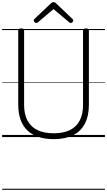

<svg xmlns="http://www.w3.org/2000/svg" viewBox="-20 -1263 987 1769"><path d="M475 19Q396 19 334.5 -1.5Q273 -22 231.5 -62Q190 -102 169 -161.5Q148 -221 148 -299V-982Q148 -992 154.5 -996.5Q161 -1001 175 -1001Q189 -1001 195.5 -996.5Q202 -992 202 -982V-297Q202 -211 233 -152.5Q264 -94 325 -64.5Q386 -35 476 -35Q564 -35 624 -64.5Q684 -94 714.5 -152.5Q745 -211 745 -297V-982Q745 -992 751.5 -996.5Q758 -1001 772 -1001Q799 -1001 799 -982V-299Q799 -195 762 -124Q725 -53 653 -17Q581 19 475 19ZM314 -1051Q307 -1051 299 -1058.5Q291 -1066 291 -1074Q291 -1077 292 -1080.5Q293 -1084 297 -1088L448 -1231Q454 -1236 459 -1239.5Q464 -1243 473 -1243Q482 -1243 487.5 -1239.5Q493 -1236 498 -1231L650 -1086Q654 -1083 654.5 -1080Q655 -1077 655 -1074Q655 -1066 648 -1058.5Q641 -1051 633 -1051Q628 -1051 624.5 -1053Q621 -1055 616 -1059L473 -1179L331 -1059Q326 -1055 322.5 -1053Q319 -1051 314 -1051ZM0 476H947V486H0ZM0 -20H947V0H0ZM0 -505H947V-500H0ZM0 -996H947V-986H0Z"/></svg>

Font: Playwrite PL Guides
Style: Regular
Weight: 400
Designer: Veronika Burian, José Scaglione
Foundry: TypeTogether
Version: Version 1.003